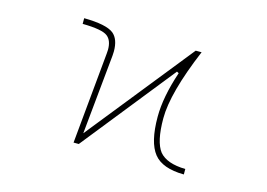

<svg xmlns="http://www.w3.org/2000/svg" viewBox="-77 -700 1155 830"><g transform="rotate(15 500.0 -284.5)"><path d="M797.9 -13.7Q701.2 -14.6 663.1 -62.5Q624 -111.3 624 -225.6Q624 -314.5 663.1 -430.7L654.3 -435.5L325.2 -23.4H301.8L340.8 -433.6Q341.8 -442.4 341.8 -450.2Q341.8 -491.2 319.3 -508.8Q294.9 -528.3 207 -529.3V-554.7Q306.6 -553.7 339.8 -527.3Q368.2 -503.9 368.2 -449.2Q368.2 -440.4 367.2 -429.7L332 -73.2L709 -543.9H735.4Q649.4 -338.9 649.4 -225.6Q649.4 -120.1 681.6 -79.1Q698.2 -59.6 727.1 -49.3Q755.9 -39.1 797.9 -38.1Z"/></g></svg>

Font: Mgen+ 1m thin
Style: Regular
Weight: 100
Designer: [Source Han Sans]
Ryoko NISHIZUKA  (kana & ideographs); Paul D. Hunt (Latin, Greek & Cyrillic); Wenlong ZHANG  (bopomofo
Version: Version 1.059.20150602